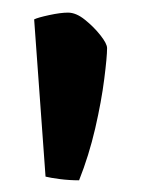

<svg xmlns="http://www.w3.org/2000/svg" viewBox="-20 -728 230 312"><path d="M108.5 -435Q92.5 -435 77.2 -437Q62 -439 54 -441L35.5 -696.5Q41.5 -699.5 60 -703.5Q78.5 -707.5 90.5 -707.5Q103.7 -707.5 118 -695.9Q132.4 -684.4 143.2 -670.7Q154 -657 154 -649.8Q154 -635.5 149.4 -599.6Q144.9 -563.7 134.7 -519.3Q124.4 -474.9 108.5 -435Z"/></svg>

Font: Texturina Medium
Style: Regular
Weight: 500
Designer: Guillermo Torres Carreño
Foundry: Omnibus-Type
Version: Version 1.003